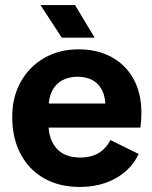

<svg xmlns="http://www.w3.org/2000/svg" viewBox="-20 -730 605 762"><path d="M296.9 12Q215.2 12 154.8 -22.4Q94.3 -56.9 61.4 -119.6Q28.5 -182.2 28.5 -265.8Q28.5 -344.8 62.5 -405.4Q96.4 -466 156 -500.1Q215.6 -534.2 291.7 -534.2Q366.8 -534.2 423 -503.4Q479.2 -472.7 510.2 -416.1Q541.2 -359.6 541.2 -282.1Q541.2 -267.8 540.1 -251.2Q539 -234.6 537.3 -223.7H98.2V-319.2H443.3L398.7 -303.4Q399 -343.1 385.9 -370.4Q372.8 -397.8 347.9 -411.6Q323 -425.4 286.8 -425.4Q253.2 -425.4 227.2 -411.4Q201.1 -397.3 186.8 -369.2Q172.6 -341.1 172.6 -299V-236.9Q172.6 -177.2 204.5 -141Q236.4 -104.7 300.1 -104.7Q340.9 -104.7 370.5 -122.1Q400.2 -139.5 418.3 -174.3L530.5 -118.8Q510.1 -76.7 475.1 -47.2Q440.1 -17.7 394.9 -2.9Q349.6 12 296.9 12ZM277.8 -710 355.5 -580.5H225.2L140.6 -710Z"/></svg>

Font: TikTok Sans Light
Style: Regular
Weight: 300
Version: Version 4.000